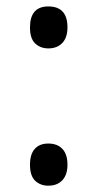

<svg xmlns="http://www.w3.org/2000/svg" viewBox="-20 -569 306 603"><path d="M74.2 -51.8Q74.2 -84.5 89.1 -101.3Q104 -118.2 131.8 -118.2Q160.2 -118.2 176 -101.3Q191.9 -84.5 191.9 -51.8Q191.9 -20 175.8 -2.9Q159.7 14.2 131.8 14.2Q106.9 14.2 90.6 -1.2Q74.2 -16.6 74.2 -51.8ZM74.2 -482.9Q74.2 -548.8 131.8 -548.8Q191.9 -548.8 191.9 -482.9Q191.9 -451.2 175.8 -434.1Q159.7 -417 131.8 -417Q106.9 -417 90.6 -432.4Q74.2 -447.8 74.2 -482.9Z"/></svg>

Font: f0_58959 
Style: Regular
Weight: 400
Foundry: Ascender Corporation
Version: Version 1.10